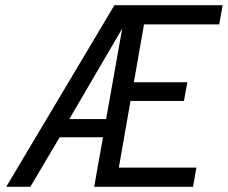

<svg xmlns="http://www.w3.org/2000/svg" viewBox="-20 -720 878 740"><path d="M421 -700H838L825 -626H535L496 -403H702L689 -331H483L438 -74H737L724 0H343L377 -191H210L97 0H4ZM389 -261 451 -610 247 -261Z"/></svg>

Font: Niramit
Style: Italic
Weight: 400
Italic angle: -10°
Version: Version 1.000; ttfautohint (v1.6)